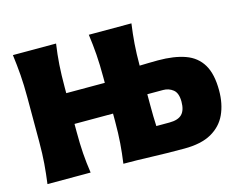

<svg xmlns="http://www.w3.org/2000/svg" viewBox="-99 -866 1286 1025"><g transform="rotate(-15 544.0 -353.5)"><path d="M46 0Q53.5 -56.5 57.8 -109.8Q62 -163 62 -230.5V-474Q62 -544.5 57.8 -599.5Q53.5 -654.5 46 -713H284.5Q276 -654.5 272.2 -599.5Q268.5 -544.5 268.5 -474V-443H481.5V-474Q481.5 -544.5 477.5 -599.5Q473.5 -654.5 465.5 -713H701Q693 -656.5 689 -603.2Q685 -550 685 -483.5Q708 -484 732.8 -484.8Q757.5 -485.5 786.5 -485.5Q876 -485.5 937 -463.5Q998 -441.5 1029.2 -389.2Q1060.5 -337 1060.5 -246Q1060.5 -172 1034.5 -115.2Q1008.5 -58.5 951.5 -26.2Q894.5 6 801 6Q701 6 619.8 3Q538.5 0 465.5 0Q473.5 -56.5 477.5 -109.8Q481.5 -163 481.5 -230.5V-273H268.5V-230.5Q268.5 -163 272.2 -109.8Q276 -56.5 284.5 0ZM687.5 -149H760Q808 -149 829.5 -171Q851 -193 851 -240Q851 -288 827.2 -306.8Q803.5 -325.5 772.5 -325.5H685V-265.5Q685 -233 685.5 -204.8Q686 -176.5 687.5 -149Z"/></g></svg>

Font: Commissioner Flair ExtraBold
Style: Regular
Weight: 800
Designer: Kostas Bartsokas
Foundry: Kostas Bartsokas
Version: Version 1.000; ttfautohint (v1.8.3)